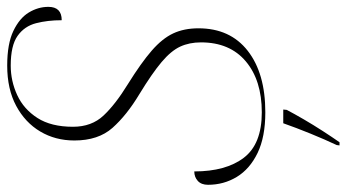

<svg xmlns="http://www.w3.org/2000/svg" viewBox="-244 -524 985 546"><g transform="rotate(-90 249.0 -251.5)"><path d="M202 10Q132 10 86.5 -12Q41 -34 18.5 -71Q-4 -108 -4 -153Q-4 -172 7 -182Q18 -192 34 -192Q34 -102 73 -51Q112 0 202 0Q293 0 347 -45.5Q401 -91 401 -173Q401 -206 389 -232Q377 -258 345 -285Q313 -312 254 -348Q194 -384 158 -424.5Q122 -465 122 -533Q122 -587 147.5 -630Q173 -673 220.5 -698.5Q268 -724 335 -724Q397 -724 433.5 -706.5Q470 -689 486 -662.5Q502 -636 502 -607Q502 -569 464 -569Q464 -609 455.5 -642Q447 -675 419.5 -694.5Q392 -714 335 -714Q291 -714 251 -695.5Q211 -677 186 -638Q161 -599 161 -537Q161 -484 193 -450Q225 -416 282 -381Q343 -343 377.5 -313Q412 -283 426.5 -252Q441 -221 441 -180Q441 -90 377 -40Q313 10 202 10ZM109 213Q125 179 141.5 138.5Q158 98 171 61H210L209 71Q198 92 182 119.5Q166 147 148.5 174Q131 201 117 221H108Z"/></g></svg>

Font: Noto Serif Display ExtraLight
Style: Italic
Weight: 200
Italic angle: -12°
Designer: Monotype Design Team
Foundry: Monotype Imaging Inc.
Version: Version 2.009